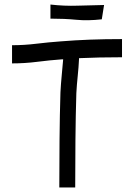

<svg xmlns="http://www.w3.org/2000/svg" viewBox="-20 -825 590 845"><path d="M311 0H241Q241 -100 242 -209.5Q243 -319 246 -418Q248 -456 251.5 -492Q255 -528 258 -564H254Q199 -560 144 -553Q89 -546 33 -546V-626Q86 -626 139.5 -632.5Q193 -639 248 -643Q309 -648 375.5 -650.5Q442 -653 517 -653V-573Q415 -573 328 -569Q326 -528 322 -490Q318 -452 316 -415Q313 -317 312 -208Q311 -99 311 0ZM438 -803 428 -740Q367 -733 315.5 -738Q264 -743 202 -743V-805Q264 -798 320.5 -800Q377 -802 438 -803Z"/></svg>

Font: Syne
Style: Italic
Weight: 400
Italic angle: -9°
Designer: Lucas Descroix
Foundry: Bonjour Monde
Version: Version 2.000; ttfautohint (v1.8.3)